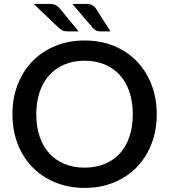

<svg xmlns="http://www.w3.org/2000/svg" viewBox="-20 -930 844 958"><path d="M762 -360C762 -413.3 753.3 -462.5 736 -507.5C718.7 -552.5 694.2 -591.3 662.8 -624C631.2 -656.7 593.4 -682.2 549.2 -700.5C505.1 -718.8 456 -728 402 -728C348.3 -728 299.4 -718.8 255.3 -700.5C211.1 -682.2 173.2 -656.7 141.5 -624C109.8 -591.3 85.3 -552.5 68 -507.5C50.7 -462.5 42 -413.3 42 -360C42 -306.7 50.7 -257.5 68 -212.5C85.3 -167.5 109.8 -128.8 141.5 -96.2C173.2 -63.8 211.1 -38.3 255.3 -20C299.4 -1.7 348.3 7.5 402 7.5C456 7.5 505.1 -1.7 549.2 -20C593.4 -38.3 631.2 -63.8 662.8 -96.2C694.2 -128.8 718.7 -167.5 736 -212.5C753.3 -257.5 762 -306.7 762 -360ZM642.5 -360C642.5 -318.3 636.9 -281 625.8 -248C614.6 -215 598.6 -187.1 577.8 -164.2C556.9 -141.4 531.7 -123.9 502 -111.8C472.3 -99.6 439 -93.5 402 -93.5C365.3 -93.5 332.2 -99.6 302.5 -111.8C272.8 -123.9 247.5 -141.4 226.5 -164.2C205.5 -187.1 189.3 -215 178 -248C166.7 -281 161 -318.3 161 -360C161 -401.3 166.7 -438.5 178 -471.5C189.3 -504.5 205.5 -532.5 226.5 -555.5C247.5 -578.5 272.8 -596.2 302.5 -608.5C332.2 -620.8 365.3 -627 402 -627C439 -627 472.3 -620.8 502 -608.5C531.7 -596.2 556.9 -578.5 577.8 -555.5C598.6 -532.5 614.6 -504.5 625.8 -471.5C636.9 -438.5 642.5 -401.3 642.5 -360ZM411 -910.5H341L444 -789.5C449.7 -784.5 455 -780.6 460 -777.8C465 -774.9 471.7 -773.5 480 -773.5H531L459.5 -886C454.8 -893.7 448.6 -899.7 440.8 -904C432.9 -908.3 423 -910.5 411 -910.5ZM229 -910.5H148L275 -789.5C281 -784.2 287 -780.2 293 -777.5C299 -774.8 306.2 -773.5 314.5 -773.5H372L280 -886C274 -893.7 267 -899.7 259 -904C251 -908.3 241 -910.5 229 -910.5Z"/></svg>

Font: Lato Semibold
Style: Regular
Weight: 600
Designer: Lukasz Dziedzic
Foundry: tyPoland Lukasz Dziedzic
Version: Version 2.006; 2014-01-15